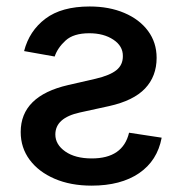

<svg xmlns="http://www.w3.org/2000/svg" viewBox="-20 -573 576 604"><path d="M55.8 -412.3 152 -395.2Q161.2 -422.6 186.3 -445.5Q211.3 -468.4 261 -468.4Q306.1 -468.4 336.5 -448.3Q366.8 -428.3 366.5 -396.7Q366.8 -369 346.4 -352.5Q326 -335.9 280.9 -325.3L194.2 -305.4Q45.1 -271 45.1 -157.7Q45.1 -108.3 73.3 -70.3Q101.6 -32.3 151.8 -10.7Q202.1 11 268.1 11Q360.1 11 417.6 -28.2Q475.1 -67.5 488.6 -139.9L386 -155.5Q366.8 -74.6 268.8 -74.6Q216.6 -74.6 185.4 -96.4Q154.1 -118.3 154.1 -149.9Q154.1 -202.1 231.2 -219.1L323.5 -239.3Q400.2 -256.4 436.4 -294.7Q472.7 -333.1 472.7 -391Q472.7 -439.3 445.7 -475.7Q418.7 -512.1 371.1 -532.3Q323.5 -552.6 262.1 -552.6Q173.7 -552.6 122.9 -514.2Q72.1 -475.9 55.8 -412.3Z"/></svg>

Font: Inter UI Medium
Style: Regular
Weight: 500
Designer: Rasmus Andersson
Foundry: rsms
Version: 3.2;8d6f07862